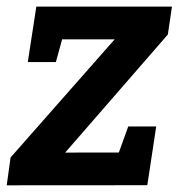

<svg xmlns="http://www.w3.org/2000/svg" viewBox="-25 -554 539 574"><path d="M442 -176 415.4 -0.3 -4.9 0 6.6 -83.2 343.9 -466 359.5 -436.5H127.3L169.7 -468.7L142 -368.5H58.1L83.6 -534.3H489.1L476.8 -450.8L134.7 -57.4L135.4 -97.8L357.1 -98.1L315.5 -57.1L358.4 -176Z"/></svg>

Font: Bitter Thin
Style: Italic
Weight: 100
Italic angle: -9°
Designer: Sol Matas, and Bitter project Authors
Foundry: Sol Matas
Version: Version 2.002